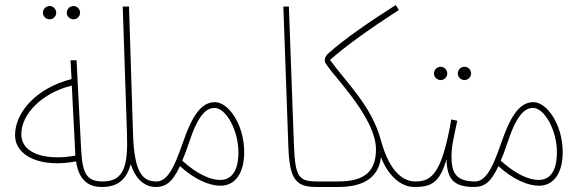

<svg xmlns="http://www.w3.org/2000/svg" viewBox="-20 -740 2336 765"><path d="M273 -663C287 -663 299 -675 299 -689C299 -704 287 -716 273 -716C258 -716 246 -704 246 -689C246 -675 258 -663 273 -663ZM178 -663C192 -663 204 -675 204 -689C204 -704 192 -716 178 -716C163 -716 151 -704 151 -689C151 -675 163 -663 178 -663Z M386 5C399 5 406 2 406 -6C406 -15 399 -17 390 -17C326 -17 308 -46 303 -149L285 -500H261L265 -425C124 -389 40 -292 40 -202C40 -114 149 -71 283 -97C296 -9 346 5 386 5ZM65 -206C65 -285 147 -370 266 -399L280 -127V-120C177 -101 65 -120 65 -206Z M386 5C455 5 485 -30 501 -86C516 -36 550 5 600 5C613 5 620 2 620 -6C620 -15 613 -17 604 -17C548 -17 515 -51 510 -207L494 -714H469L486 -205C490 -84 476 -17 390 -17Z M600 5C641 5 667 -14 697 -78C756 -24 816 0 858 0C920 0 953 -54 953 -134C953 -245 889 -333 837 -333C796 -333 757 -305 717 -195C687 -113 659 -17 604 -17ZM736 -180C773 -291 807 -310 835 -310C880 -310 930 -222 930 -132C930 -78 914 -23 857 -23C816 -23 762 -49 706 -100C716 -122 725 -148 736 -180Z M1241 5C1256 5 1261 1 1261 -6C1261 -11 1259 -17 1245 -17C1170 -17 1156 -33 1151 -165L1131 -714H1109L1129 -154C1134 -23 1160 5 1241 5Z M1241 5H1326C1416 5 1487 -23 1498 -114C1526 -40 1577 5 1631 5C1644 5 1651 2 1651 -6C1651 -15 1644 -17 1635 -17C1573 -17 1526 -77 1498 -180C1461 -319 1358 -413 1295 -501C1354 -555 1466 -634 1569 -700L1557 -720C1453 -654 1354 -586 1289 -528C1281 -520 1274 -513 1274 -497C1274 -469 1478 -283 1478 -145C1478 -57 1433 -17 1327 -17H1245Z M1831 -421C1845 -421 1857 -433 1857 -447C1857 -462 1845 -474 1831 -474C1816 -474 1804 -462 1804 -447C1804 -433 1816 -421 1831 -421ZM1736 -421C1750 -421 1762 -433 1762 -447C1762 -462 1750 -474 1736 -474C1721 -474 1709 -462 1709 -447C1709 -433 1721 -421 1736 -421Z M1631 5C1695 5 1732 -9 1759 -106C1761 -28 1786 5 1869 5C1884 5 1889 1 1889 -6C1889 -11 1887 -17 1873 -17C1795 -17 1779 -54 1779 -115C1779 -159 1787 -187 1802 -259L1778 -264C1740 -43 1697 -17 1635 -17Z M1869 5C1910 5 1936 -14 1966 -78C2025 -24 2085 0 2127 0C2189 0 2222 -54 2222 -134C2222 -245 2158 -333 2106 -333C2065 -333 2026 -305 1986 -195C1956 -113 1928 -17 1873 -17ZM2005 -180C2042 -291 2076 -310 2104 -310C2149 -310 2199 -222 2199 -132C2199 -78 2183 -23 2126 -23C2085 -23 2031 -49 1975 -100C1985 -122 1994 -148 2005 -180Z"/></svg>

Font: Noto Sans Arabic ExtCond Thin
Style: Regular
Weight: 100
Width: 2
Designer: Monotype Design Team, Nadine Chahine, Nizar Qandah and Khaled Hosny
Foundry: Monotype Imaging Inc.
Version: Version 2.012